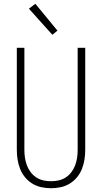

<svg xmlns="http://www.w3.org/2000/svg" viewBox="-20 -988 540 1016"><path d="M250 8Q224 8 198.5 2.5Q173 -3 151 -16.5Q129 -30 112.5 -50Q96 -70 86.5 -94Q77 -118 73 -143.5Q69 -169 69 -195V-735H109V-195Q109 -174 112 -153.5Q115 -133 122 -114Q129 -95 141.5 -78Q154 -61 171.5 -49.5Q189 -38 209 -33.5Q229 -29 250 -29Q271 -29 291 -33.5Q311 -38 328.5 -49.5Q346 -61 358.5 -78Q371 -95 378 -114Q385 -133 388 -153.5Q391 -174 391 -195V-735H431V-195Q431 -169 427 -143.5Q423 -118 413.5 -94Q404 -70 387.5 -50Q371 -30 349 -16.5Q327 -3 301.5 2.5Q276 8 250 8ZM257 -804 133 -942 167 -968 284 -826Z"/></svg>

Font: Zed Sans Extralight
Style: Regular
Weight: 200
Designer: Belleve Invis
Foundry: Belleve Invis
Version: Version 1.0.0; ttfautohint (v1.8.4)